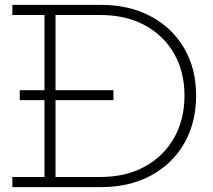

<svg xmlns="http://www.w3.org/2000/svg" viewBox="-20 -772 878 792"><path d="M448 -400V-359H61.5V-400ZM315.5 0V-42H394.5Q499.5 -42 577.2 -84.8Q655 -127.5 698 -203.2Q741 -279 741 -378Q741 -476 698 -551Q655 -626 577.2 -668Q499.5 -710 394.5 -710H316V-752H394.5Q514 -752 602.8 -704.2Q691.5 -656.5 740.2 -572.2Q789 -488 789 -378Q789 -266.5 740.2 -181.2Q691.5 -96 602.8 -48Q514 0 394.5 0ZM31 0V-42H163.5V-710H31V-752H335V-710H209V-42H335V0Z"/></svg>

Font: Hepta Slab Light
Style: Regular
Weight: 300
Designer: Michael LaGattuta
Foundry: Michael LaGattuta
Version: Version 1.102